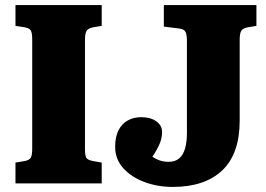

<svg xmlns="http://www.w3.org/2000/svg" viewBox="-20 -723 1050 757"><path d="M41 0V-82L77 -88Q97 -92 102 -102.5Q107 -113 107 -138V-568Q107 -594 101 -603.5Q95 -613 73 -616L41 -621V-703H381V-621L345 -615Q328 -611 321.5 -601.5Q315 -592 315 -565V-135Q315 -109 320.5 -100.5Q326 -92 347 -88L381 -82V0ZM661 14Q601 14 549 -5.5Q497 -25 465.5 -60.5Q434 -96 434 -144Q434 -183 447 -209Q460 -235 483.5 -248Q507 -261 537 -261Q574 -261 596.5 -244.5Q619 -228 619 -203Q619 -179 609.5 -156.5Q600 -134 581 -105Q594 -96 609.5 -90.5Q625 -85 645 -85Q671 -85 687 -99Q703 -113 710 -139Q717 -165 717 -198V-561Q717 -587 711 -598Q705 -609 683 -611L626 -618V-703H991V-621L955 -615Q937 -611 931 -601Q925 -591 925 -566V-248Q925 -116 856 -51Q787 14 661 14Z"/></svg>

Font: Literata 18pt ExtraBold
Style: Regular
Weight: 800
Designer: Latin by Veronika Burian and Jose Scaglione. Greek by Irene Vlachou. Cyrillic by Vera Evstafieva.
Foundry: TypeTogether
Version: Version 3.103;gftools[0.9.29]